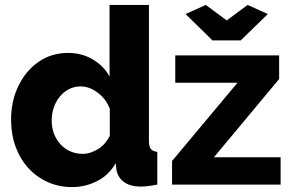

<svg xmlns="http://www.w3.org/2000/svg" viewBox="-20 -750 1188 780"><path d="M25 -263Q25 -340 55 -401.5Q85 -463 137 -499Q189 -535 257 -535Q312 -535 357 -508.5Q402 -482 425 -439V-730H585V-178Q585 -154 593 -144.5Q601 -135 619 -133V0Q577 8 551 8Q510 8 484.5 -10Q459 -28 453 -60L450 -87Q422 -38 374 -14Q326 10 273 10Q219 10 173.5 -10.5Q128 -31 94.5 -68Q61 -105 43 -155Q25 -205 25 -263ZM426 -198V-308Q416 -335 397.5 -355Q379 -375 355.5 -387Q332 -399 308 -399Q282 -399 260.5 -388Q239 -377 223 -357.5Q207 -338 198.5 -313Q190 -288 190 -260Q190 -231 199.5 -206.5Q209 -182 226 -163.5Q243 -145 266 -135Q289 -125 316 -125Q333 -125 349 -130.5Q365 -136 379.5 -145Q394 -154 406 -168Q418 -182 426 -198ZM679 -96 945 -414H692V-525H1114V-429L849 -111H1120V0H679ZM816 -730 901 -667 986 -730 1068 -693 958 -586H843L734 -693Z"/></svg>

Font: Raleway Thin ExtraBold
Style: Regular
Weight: 800
Version: Version 4.026